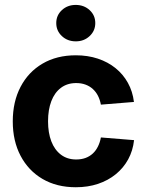

<svg xmlns="http://www.w3.org/2000/svg" viewBox="-20 -769 610 800"><path d="M295.9 11.2Q216.3 11.2 157.2 -23.4Q98.1 -58.1 65.7 -119.9Q33.2 -181.6 33.2 -263.2Q33.2 -345.2 65.7 -407.2Q98.1 -469.2 157.2 -503.9Q216.3 -538.6 295.9 -538.6Q345.7 -538.6 387.7 -524.7Q429.7 -510.7 461.4 -485.1Q493.2 -459.5 512.9 -423.8Q532.7 -388.2 538.1 -344.2L400.4 -333Q396.5 -353.5 388.2 -369.9Q379.9 -386.2 366.7 -398.2Q353.5 -410.2 336.2 -416.5Q318.8 -422.9 297.4 -422.9Q260.3 -422.9 233.9 -403.1Q207.5 -383.3 193.8 -347.4Q180.2 -311.5 180.2 -263.7Q180.2 -215.8 193.8 -180.2Q207.5 -144.5 233.9 -124.5Q260.3 -104.5 297.4 -104.5Q318.8 -104.5 336.2 -110.8Q353.5 -117.2 366.5 -129.2Q379.4 -141.1 387.9 -158.2Q396.5 -175.3 400.4 -196.3L538.6 -185.1Q533.7 -141.1 514.2 -105.2Q494.6 -69.3 462.6 -43.2Q430.7 -17.1 388.4 -2.9Q346.2 11.2 295.9 11.2ZM295.9 -596.7Q261.2 -596.7 237.8 -618.7Q214.4 -640.6 214.4 -672.9Q214.4 -705.1 237.8 -726.8Q261.2 -748.5 295.4 -748.5Q330.1 -748.5 353.5 -726.8Q377 -705.1 377 -672.9Q377 -640.6 353.5 -618.7Q330.1 -596.7 295.9 -596.7Z"/></svg>

Font: Inter 24pt
Style: Bold
Weight: 700
Designer: Rasmus Andersson
Foundry: rsms
Version: Version 4.001;git-66647c0bb